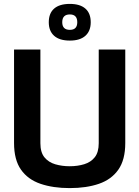

<svg xmlns="http://www.w3.org/2000/svg" viewBox="-20 -954 714 984"><path d="M52 -221V-700H187V-220Q187 -173 208 -147.5Q229 -122 263.5 -112Q298 -102 337 -102Q378 -102 412 -112.5Q446 -123 466 -148.5Q486 -174 486 -220V-700H622V-221Q622 -135 586.5 -84.5Q551 -34 487 -12Q423 10 337 10Q252 10 187.5 -12Q123 -34 87.5 -84.5Q52 -135 52 -221ZM338 -746Q285 -746 257.5 -770.5Q230 -795 230 -840Q230 -886 257.5 -910Q285 -934 338 -934Q390 -934 417.5 -910Q445 -886 445 -840Q445 -795 417.5 -770.5Q390 -746 338 -746ZM338 -801Q376 -801 376 -840Q376 -880 338 -880Q299 -880 299 -840Q299 -801 338 -801Z"/></svg>

Font: Georama SemiBold
Style: Regular
Weight: 600
Designer: Jean-Baptiste Levee
Foundry: Production Type
Version: Version 1.000